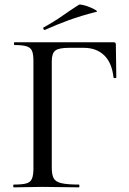

<svg xmlns="http://www.w3.org/2000/svg" viewBox="-20 -807 557 827"><path d="M39 0Q37 0 37 -6Q37 -12 39 -12Q76 -12 93.5 -17Q111 -22 117.5 -37Q124 -52 124 -81V-544Q124 -573 118 -587.5Q112 -602 94.5 -607.5Q77 -613 43 -613Q40 -613 40 -619Q40 -625 43 -625H469Q479 -625 479 -616L481 -474Q481 -471 475.5 -470.5Q470 -470 469 -473Q462 -537 428.5 -569Q395 -601 341 -601H277Q233 -601 218 -589Q203 -577 203 -543V-85Q203 -55 211 -39.5Q219 -24 244.5 -18Q270 -12 320 -12Q322 -12 322 -6Q322 0 320 0Q287 0 248.5 -1Q210 -2 162 -2Q128 -2 96 -1Q64 0 39 0ZM173 -678Q169 -677 167 -682.5Q165 -688 168 -689Q212 -713 247.5 -738Q283 -763 319 -786Q323 -789 337.5 -785.5Q352 -782 368 -775.5Q384 -769 393 -763Q402 -757 395 -756Q328 -739 276 -720Q224 -701 173 -678Z"/></svg>

Font: Cormorant Medium
Style: Regular
Weight: 500
Designer: Christian Thalmann (Catharsis Fonts)
Foundry: Catharsis Fonts
Version: Version 4.000